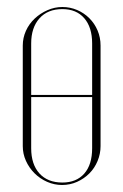

<svg xmlns="http://www.w3.org/2000/svg" viewBox="-20 -522 352 548"><path d="M158 -502Q180 -502 200 -493.5Q220 -485 235 -470Q250 -455 258.5 -435Q267 -415 267 -392V-105Q267 -83 258.5 -62.5Q250 -42 235 -27Q220 -12 200 -3Q180 6 157 6Q135 6 114.5 -3Q94 -12 78.5 -27.5Q63 -43 54 -63Q45 -83 45 -105V-392Q45 -414 54 -434Q63 -454 79 -469Q95 -484 115.5 -493Q136 -502 158 -502ZM158 -496Q116 -496 92.5 -469.5Q69 -443 69 -398V-251H243V-398Q243 -444 220.5 -470Q198 -496 158 -496ZM69 -245V-99Q69 -53 92.5 -27Q116 -1 158 -1Q198 -1 220.5 -26.5Q243 -52 243 -99V-245Z"/></svg>

Font: Moniqa Thin Display
Style: Regular
Weight: 100
Designer: Rajesh Rajput
Foundry: Rajesh Rajput
Version: Version 1.000